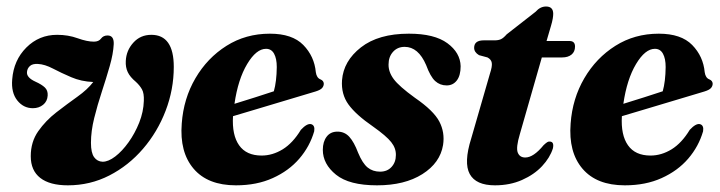

<svg xmlns="http://www.w3.org/2000/svg" viewBox="-20 -560 2211 590"><path d="M514 -354.5Q514 -285 489 -219.8Q464 -154.5 419.5 -102.8Q375 -51 316 -20.8Q257 9.5 188.5 9.5Q133 9.5 103.8 -13.2Q74.5 -36 74.5 -80Q74.5 -124 97.5 -156.8Q120.5 -189.5 153.5 -215Q186.5 -240.5 217.8 -262.8Q249 -285 266.5 -308Q229.5 -309.5 198.8 -322.8Q168 -336 142.8 -349.2Q117.5 -362.5 96.5 -363.5Q80 -364.5 72 -357.2Q64 -350 63 -339.5Q60.5 -322 89 -309Q108 -300.5 117.8 -291.2Q127.5 -282 126.5 -266.5Q125.5 -248.5 112.5 -238Q99.5 -227.5 81 -227.5Q52 -227.5 33 -251.5Q14 -275.5 17.5 -316Q22 -375 61 -414Q100 -453 155.5 -453Q189.5 -453 218.5 -442.5Q247.5 -432 268.5 -432Q283.5 -432 290.5 -441.5Q297.5 -451 310.5 -451Q330.5 -451 329.5 -424.5Q328 -394.5 317.2 -357Q306.5 -319.5 293 -278.5Q279.5 -237.5 269.5 -197.2Q259.5 -157 259.5 -121Q259.5 -90.5 269.2 -77Q279 -63.5 295.5 -63Q313 -63 334.2 -79.2Q355.5 -95.5 375 -122.8Q394.5 -150 407.8 -183.2Q421 -216.5 422 -250Q423 -273.5 416.2 -285.5Q409.5 -297.5 397.5 -308.5Q379.5 -323.5 372.5 -338.5Q365.5 -353.5 366.5 -372.5Q368 -405 389.8 -429Q411.5 -453 445 -453Q514 -453 514 -354.5Z M945.5 -156.5Q932 -110 899.8 -72.5Q867.5 -35 818.2 -12.8Q769 9.5 705 9.5Q618.5 9.5 575 -41.5Q531.5 -92.5 538.5 -180.5Q544 -257 580.5 -319.5Q617 -382 676 -419.2Q735 -456.5 809.5 -456.5Q878 -456.5 912 -421.8Q946 -387 950.5 -338Q953 -320.5 965 -316Q974.5 -312 975 -303Q975 -295.5 969.8 -289.5Q964.5 -283.5 950 -279Q933.5 -274 904 -265.2Q874.5 -256.5 838.2 -245.5Q802 -234.5 764.8 -223.5Q727.5 -212.5 696 -203Q692.5 -145 714.8 -113.5Q737 -82 784 -82Q817.5 -82 848.8 -101.2Q880 -120.5 904.5 -161Q923.5 -181.5 936 -178.5Q948.5 -175 945.5 -156.5ZM797.5 -410Q767.5 -410 739.5 -363.2Q711.5 -316.5 700.5 -241Q731.5 -250.5 764.5 -261Q797.5 -271.5 821.5 -279.5Q830 -309.5 830.5 -354Q830.5 -380 822.2 -395Q814 -410 797.5 -410Z M1148 -32.5Q1170 -32.5 1183.2 -47Q1196.5 -61.5 1196.5 -83.5Q1197 -104.5 1182.2 -123.2Q1167.5 -142 1126.5 -171Q1073.5 -207.5 1050.8 -239Q1028 -270.5 1031 -313.5Q1035.5 -372.5 1089.2 -414.5Q1143 -456.5 1236.5 -456.5Q1315 -456.5 1354.8 -427.2Q1394.5 -398 1395.5 -356.5Q1395.5 -328 1383.8 -312.8Q1372 -297.5 1352.5 -297.5Q1332 -297.5 1317.2 -311Q1302.5 -324.5 1289.5 -360Q1265.5 -416 1223.5 -416Q1201.5 -416 1187.8 -400.8Q1174 -385.5 1174 -362Q1173.5 -339 1189.8 -317Q1206 -295 1255 -259.5Q1312.5 -220 1330 -186.5Q1347.5 -153 1341.5 -114.5Q1332.5 -59.5 1278 -25Q1223.5 9.5 1138.5 9.5Q1053 9.5 1012.5 -23.2Q972 -56 972 -99.5Q972 -124.5 983.8 -140Q995.5 -155.5 1017 -155.5Q1039 -155.5 1053.5 -139.5Q1068 -123.5 1080.5 -90.5Q1094 -58 1109.8 -45.2Q1125.5 -32.5 1148 -32.5Z M1478 -383.5 1452 -390.5Q1437 -399.5 1437 -413Q1437 -436 1466.5 -436H1500Q1511.5 -436 1519.2 -439.5Q1527 -443 1537 -454.5L1626 -524Q1640 -540 1658 -540Q1680 -540 1680 -517.5Q1680 -511.5 1678.5 -502.5Q1677 -493.5 1673 -480L1659.5 -434H1730Q1747 -434 1747 -417Q1747 -401 1736.2 -392.2Q1725.5 -383.5 1707.5 -383.5H1645L1577.5 -148Q1565 -106.5 1571 -91.2Q1577 -76 1594 -76Q1619.5 -76 1650.5 -114Q1658 -121 1661.8 -123.2Q1665.5 -125.5 1669.5 -125Q1683.5 -124.5 1679 -104Q1670 -75.5 1645.8 -49.5Q1621.5 -23.5 1584.2 -7Q1547 9.5 1501 9.5Q1442.5 9.5 1423.5 -25.2Q1404.5 -60 1428 -134.5L1485.5 -333.5Q1493 -356 1491.2 -366.8Q1489.5 -377.5 1478 -383.5Z M2140.5 -156.5Q2127 -110 2094.8 -72.5Q2062.5 -35 2013.2 -12.8Q1964 9.5 1900 9.5Q1813.5 9.5 1770 -41.5Q1726.5 -92.5 1733.5 -180.5Q1739 -257 1775.5 -319.5Q1812 -382 1871 -419.2Q1930 -456.5 2004.5 -456.5Q2073 -456.5 2107 -421.8Q2141 -387 2145.5 -338Q2148 -320.5 2160 -316Q2169.5 -312 2170 -303Q2170 -295.5 2164.8 -289.5Q2159.5 -283.5 2145 -279Q2128.5 -274 2099 -265.2Q2069.5 -256.5 2033.2 -245.5Q1997 -234.5 1959.8 -223.5Q1922.5 -212.5 1891 -203Q1887.5 -145 1909.8 -113.5Q1932 -82 1979 -82Q2012.5 -82 2043.8 -101.2Q2075 -120.5 2099.5 -161Q2118.5 -181.5 2131 -178.5Q2143.5 -175 2140.5 -156.5ZM1992.5 -410Q1962.5 -410 1934.5 -363.2Q1906.5 -316.5 1895.5 -241Q1926.5 -250.5 1959.5 -261Q1992.5 -271.5 2016.5 -279.5Q2025 -309.5 2025.5 -354Q2025.5 -380 2017.2 -395Q2009 -410 1992.5 -410Z"/></svg>

Font: Fraunces 144pt S050
Style: Bold Italic
Weight: 700
Italic angle: -16°
Version: Version 1.000; ttfautohint (v1.8.3)